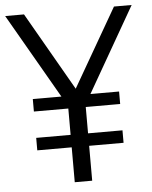

<svg xmlns="http://www.w3.org/2000/svg" viewBox="-59 -784 654 828"><g transform="rotate(-5 268.0 -370.0)"><path d="M231 0V-363L247 -301.5L-5.5 -740H76L282 -381H258.5L465.5 -740H542L290.5 -301.5L306.5 -362V0ZM82 -151V-205H455.5V-151ZM82 -319V-373H455.5V-319Z"/></g></svg>

Font: Encode Sans SC Condensed
Style: Regular
Weight: 400
Width: 3
Designer: Multiple Designers
Foundry: Impallari Type
Version: Version 3.002